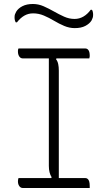

<svg xmlns="http://www.w3.org/2000/svg" viewBox="-20 -943 540 963"><path d="M275 -25H224L239 -54Q232 -65 228.5 -79Q225 -93 225 -111Q225 -178 225 -247.5Q225 -317 225 -388Q225 -459 225 -531Q225 -603 225 -675H276L261 -646Q269 -636 272 -621.5Q275 -607 275 -589Q275 -522 275 -452.5Q275 -383 275 -312Q275 -241 275 -169Q275 -97 275 -25ZM430 0H95Q89 0 84.5 -2.5Q80 -5 76.5 -10Q73 -15 71.5 -21Q70 -27 70 -34Q70 -37 70.5 -40Q71 -43 71.5 -45.5Q72 -48 73 -50H407Q415 -50 420 -45.5Q425 -41 427.5 -32.5Q430 -24 430 -10Q430 -9 430 -7Q430 -5 430 -3.5Q430 -2 430 0ZM73 -700H407Q418 -700 424 -691Q430 -682 430 -664Q430 -663 430 -661Q430 -659 429.5 -657Q429 -655 428.5 -653.5Q428 -652 428 -650H95Q83 -650 76.5 -660Q70 -670 70 -684Q70 -686 70 -688.5Q70 -691 70.5 -693Q71 -695 71.5 -697Q72 -699 73 -700ZM354 -848Q378 -848 398.5 -860Q419 -872 435 -894H441Q444 -890 445.5 -883.5Q447 -877 447 -869Q447 -860 445 -854Q443 -848 439 -840Q429 -824 408 -813Q387 -802 355 -802Q328 -802 302 -813Q276 -824 251 -839Q226 -854 200 -865Q174 -876 146 -876Q122 -876 102 -864.5Q82 -853 65 -831H59Q56 -836 54.5 -842Q53 -848 53 -856Q53 -865 55 -871Q57 -877 61 -884Q71 -901 92.5 -912Q114 -923 145 -923Q173 -923 199 -911.5Q225 -900 250.5 -885.5Q276 -871 301.5 -859.5Q327 -848 354 -848Z"/></svg>

Font: Recursive Casual Light
Style: Regular
Weight: 300
Version: Version 1.047